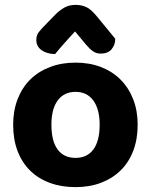

<svg xmlns="http://www.w3.org/2000/svg" viewBox="-20 -753 620 788"><path d="M545 -241Q545 -182 527 -134.5Q509 -87 475.5 -54Q442 -21 395 -3Q348 15 290 15Q232 15 184.5 -2.5Q137 -20 103.5 -53Q70 -86 52 -133.5Q34 -181 34 -241Q34 -299 52.5 -346.5Q71 -394 104.5 -427Q138 -460 185.5 -478Q233 -496 290 -496Q347 -496 394 -478Q441 -460 474.5 -426.5Q508 -393 526.5 -346Q545 -299 545 -241ZM290 -376Q243 -376 217 -341Q191 -306 191 -241Q191 -174 216.5 -139.5Q242 -105 290 -105Q338 -105 363.5 -140Q389 -175 389 -241Q389 -305 363 -340.5Q337 -376 290 -376ZM288 -624Q275 -610 264.5 -598.5Q254 -587 244.5 -576Q235 -565 225.5 -554.5Q216 -544 206 -531Q171 -532 150 -547.5Q129 -563 129 -589Q129 -608 139 -621Q149 -634 169 -654L208 -694Q225 -711 244.5 -722Q264 -733 290 -733Q314 -733 334 -724Q354 -715 379 -684L453 -594Q453 -569 438 -551Q423 -533 393 -533Q375 -533 361 -543Q347 -553 333 -570Z"/></svg>

Font: Baloo Thambi 2
Style: Bold
Weight: 700
Designer: Aadarsh Rajan and Ek Type
Foundry: Ek Type
Version: Version 1.640;hotconv 1.0.111;makeotfexe 2.5.65597; ttfautoh